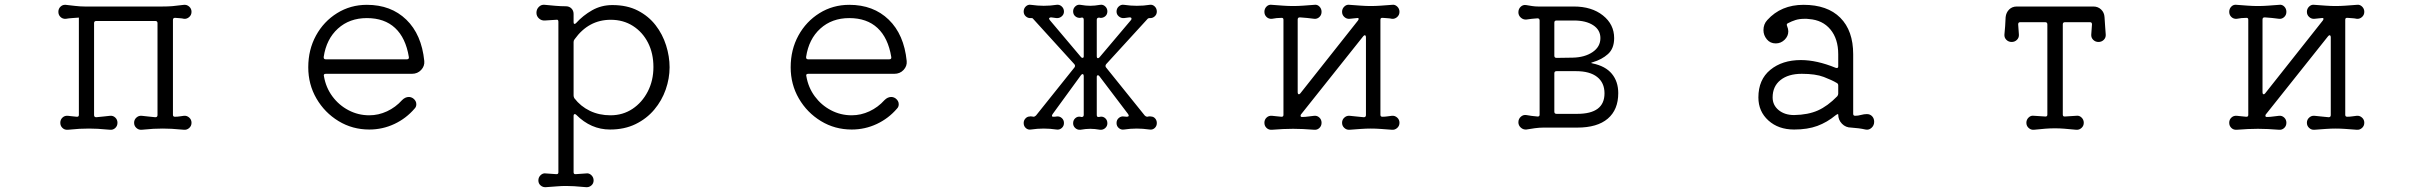

<svg xmlns="http://www.w3.org/2000/svg" viewBox="-20 -526 10040 796"><path d="M261 12Q248 13 239 4.5Q230 -4 230 -17Q230 -30 239 -38.5Q248 -47 261 -46Q269 -45 278.5 -44Q288 -43 298 -42H300Q307 -42 307 -50V-453H306Q293 -452 278.5 -451Q264 -450 253 -448Q240 -447 231 -455.5Q222 -464 222 -477Q222 -490 231 -498.5Q240 -507 252 -506Q270 -504 291.5 -501.5Q313 -499 332 -499H652Q676 -499 694.5 -500.5Q713 -502 743 -506Q755 -507 764.5 -498.5Q774 -490 774 -477Q774 -464 764.5 -455.5Q755 -447 743 -448Q735 -450 725.5 -450.5Q716 -451 707 -452H705Q697 -452 697 -443V-50Q697 -42 705 -42Q716 -42 725 -43.5Q734 -45 743 -46Q755 -47 764.5 -38.5Q774 -30 774 -17Q774 -4 764.5 4.5Q755 13 743 12Q711 9 692 8Q673 7 655 7Q634 7 615.5 8Q597 9 567 12Q555 13 545.5 4.5Q536 -4 536 -17Q536 -30 545.5 -38.5Q555 -47 567 -46Q580 -44 594.5 -43Q609 -42 624 -40Q633 -40 633 -49V-430Q633 -439 624 -439H379Q370 -439 370 -430V-49Q370 -40 379 -40Q394 -42 409 -43Q424 -44 437 -46Q449 -47 458 -38.5Q467 -30 467 -17Q467 -4 458 4.5Q449 13 437 12Q405 9 385.5 8Q366 7 349 7Q328 7 309.5 8Q291 9 261 12Z M1511 11Q1441 11 1383.5 -24Q1326 -59 1292 -117.5Q1258 -176 1258 -247Q1258 -320 1290 -378.5Q1322 -437 1377.5 -471.5Q1433 -506 1501 -506Q1601 -506 1664.5 -444.5Q1728 -383 1739 -273Q1741 -252 1726 -236Q1711 -220 1688 -220H1331Q1320 -220 1323 -210Q1331 -163 1358 -126.5Q1385 -90 1425 -69Q1465 -48 1511 -48Q1549 -48 1584.5 -64.5Q1620 -81 1647 -111Q1660 -124 1675 -124Q1684 -124 1693 -118Q1706 -108 1706 -94Q1706 -83 1699 -76Q1664 -35 1615 -12Q1566 11 1511 11ZM1331 -280H1666Q1677 -280 1675 -290Q1662 -369 1618 -410Q1574 -451 1501 -451Q1429 -451 1381 -407.5Q1333 -364 1322 -290V-288Q1322 -280 1331 -280Z M2243 250Q2231 251 2221.5 243Q2212 235 2212 222Q2212 209 2221.5 200Q2231 191 2243 193L2286 196H2288Q2295 196 2295 188V-436Q2295 -446 2286 -444L2239 -441Q2225 -440 2214.5 -449.5Q2204 -459 2204 -473Q2204 -488 2214.5 -498Q2225 -508 2239 -506Q2259 -504 2282 -502Q2305 -500 2326 -500Q2340 -500 2349 -491Q2358 -482 2358 -468V-434Q2358 -428 2361 -427Q2364 -426 2368 -430Q2397 -462 2435 -483.5Q2473 -505 2519 -505Q2580 -505 2624.5 -482Q2669 -459 2698 -421.5Q2727 -384 2741.5 -338Q2756 -292 2756 -247Q2756 -201 2740 -155Q2724 -109 2692.5 -71.5Q2661 -34 2615 -11.5Q2569 11 2509 11Q2430 11 2369 -50Q2366 -53 2363 -53Q2358 -53 2358 -45V188Q2358 197 2367 196L2410 193Q2422 191 2431.5 200Q2441 209 2441 222Q2441 235 2431.5 243Q2422 251 2410 250Q2378 247 2360 246Q2342 245 2327 245Q2308 245 2290.5 246.5Q2273 248 2243 250ZM2511 -48Q2562 -48 2602 -74.5Q2642 -101 2665.5 -146.5Q2689 -192 2689 -248Q2689 -305 2666.5 -349Q2644 -393 2604 -418.5Q2564 -444 2512 -444Q2420 -444 2362 -363Q2358 -358 2358 -352V-130Q2358 -125 2361 -119Q2387 -85 2425.5 -66.5Q2464 -48 2511 -48Z M3511 11Q3441 11 3383.5 -24Q3326 -59 3292 -117.5Q3258 -176 3258 -247Q3258 -320 3290 -378.5Q3322 -437 3377.5 -471.5Q3433 -506 3501 -506Q3601 -506 3664.5 -444.5Q3728 -383 3739 -273Q3741 -252 3726 -236Q3711 -220 3688 -220H3331Q3320 -220 3323 -210Q3331 -163 3358 -126.5Q3385 -90 3425 -69Q3465 -48 3511 -48Q3549 -48 3584.5 -64.5Q3620 -81 3647 -111Q3660 -124 3675 -124Q3684 -124 3693 -118Q3706 -108 3706 -94Q3706 -83 3699 -76Q3664 -35 3615 -12Q3566 11 3511 11ZM3331 -280H3666Q3677 -280 3675 -290Q3662 -369 3618 -410Q3574 -451 3501 -451Q3429 -451 3381 -407.5Q3333 -364 3322 -290V-288Q3322 -280 3331 -280Z M4459 12Q4447 13 4438 5Q4429 -3 4429 -15Q4429 -28 4438 -36Q4447 -44 4459 -42L4463 -41H4465Q4473 -41 4473 -50V-211Q4473 -217 4469.5 -218.5Q4466 -220 4462 -215L4344 -53Q4337 -42 4347 -42Q4356 -42 4360 -43Q4372 -45 4381.5 -37Q4391 -29 4391 -16Q4391 -3 4381.5 5Q4372 13 4360 11Q4333 7 4307 7Q4293 7 4280.5 8Q4268 9 4254 11Q4242 13 4233 5Q4224 -3 4224 -16Q4224 -27 4231.5 -35Q4239 -43 4249 -43Q4252 -44 4254 -43.5Q4256 -43 4259 -43Q4261 -43 4262 -42.5Q4263 -42 4264 -42Q4270 -42 4275 -47L4435 -247Q4437 -251 4437 -252Q4437 -257 4434 -260L4264 -447Q4262 -450 4260 -450.5Q4258 -451 4257 -451H4254Q4242 -450 4233 -458Q4224 -466 4224 -478Q4224 -491 4233 -499.5Q4242 -508 4254 -506Q4283 -502 4307 -502Q4335 -502 4360 -506Q4372 -508 4381.5 -499.5Q4391 -491 4391 -478Q4391 -466 4381.5 -458Q4372 -450 4360 -451L4338 -454Q4332 -454 4330 -451Q4328 -448 4332 -443L4462 -289Q4465 -286 4468 -286Q4473 -286 4473 -293V-444Q4473 -455 4463 -453L4459 -452Q4447 -451 4438 -458.5Q4429 -466 4429 -479Q4429 -491 4438 -499.5Q4447 -508 4459 -506Q4482 -502 4500 -502Q4518 -502 4541 -506Q4553 -508 4562 -499.5Q4571 -491 4571 -479Q4571 -466 4562 -458.5Q4553 -451 4541 -452L4537 -453Q4527 -453 4527 -444V-292Q4527 -286 4530.5 -285Q4534 -284 4538 -288L4669 -443Q4671 -445 4671 -449Q4671 -454 4663 -454L4640 -451Q4628 -450 4618.5 -458Q4609 -466 4609 -478Q4609 -491 4618.5 -499.5Q4628 -508 4640 -506Q4667 -502 4693 -502Q4722 -502 4746 -506Q4758 -508 4767 -499.5Q4776 -491 4776 -478Q4776 -466 4767 -458Q4758 -450 4746 -451Q4746 -451 4742.5 -450.5Q4739 -450 4737 -447L4566 -260Q4561 -253 4565 -247L4726 -47Q4731 -42 4736 -42Q4738 -42 4739 -42.5Q4740 -43 4741 -43Q4744 -43 4746 -43.5Q4748 -44 4751 -43Q4762 -43 4769 -35Q4776 -27 4776 -16Q4776 -3 4767 5Q4758 13 4746 11Q4717 7 4693 7Q4678 7 4666 8Q4654 9 4640 11Q4628 13 4618.5 5Q4609 -3 4609 -16Q4609 -29 4618.5 -37Q4628 -45 4640 -43Q4643 -43 4645.5 -42.5Q4648 -42 4651 -42Q4664 -42 4657 -53L4538 -210Q4535 -214 4532 -214Q4527 -214 4527 -207V-50Q4527 -41 4533 -41Q4539 -41 4541 -42Q4553 -44 4562 -36Q4571 -28 4571 -15Q4571 -3 4562 5Q4553 13 4541 12Q4518 8 4500 8Q4482 8 4459 12Z M5253 12Q5240 13 5231 4.5Q5222 -4 5222 -17Q5222 -30 5231 -38.5Q5240 -47 5253 -46Q5262 -45 5272 -44Q5282 -43 5292 -42H5294Q5301 -42 5301 -50V-444Q5301 -452 5294 -452Q5283 -452 5273 -451Q5263 -450 5253 -448Q5240 -447 5231 -455.5Q5222 -464 5222 -477Q5222 -490 5231 -499Q5240 -508 5253 -506Q5279 -504 5300 -502.5Q5321 -501 5341 -501Q5361 -501 5382 -502.5Q5403 -504 5429 -506Q5441 -508 5450 -499Q5459 -490 5459 -477Q5459 -464 5450 -455.5Q5441 -447 5429 -448Q5415 -450 5399.5 -451.5Q5384 -453 5369 -454Q5360 -454 5360 -445V-143Q5360 -137 5363.5 -135.5Q5367 -134 5371 -139L5610 -441Q5613 -446 5613 -447Q5613 -453 5604 -451L5575 -448Q5563 -447 5553.5 -455.5Q5544 -464 5544 -477Q5544 -490 5553.5 -499Q5563 -508 5575 -506Q5602 -504 5623 -502.5Q5644 -501 5663 -501Q5683 -501 5704 -502.5Q5725 -504 5751 -506Q5763 -508 5772.5 -499Q5782 -490 5782 -477Q5782 -464 5772.5 -455.5Q5763 -447 5751 -448Q5742 -450 5732.5 -450.5Q5723 -451 5712 -452H5710Q5703 -452 5703 -444V-50Q5703 -42 5711 -42Q5722 -42 5731.5 -43.5Q5741 -45 5751 -46Q5763 -47 5772.5 -38.5Q5782 -30 5782 -17Q5782 -4 5772.5 4.5Q5763 13 5751 12Q5725 10 5704 8.5Q5683 7 5663 7Q5644 7 5622.5 8.5Q5601 10 5575 12Q5563 13 5553.5 4.5Q5544 -4 5544 -17Q5544 -30 5553.5 -38.5Q5563 -47 5575 -46Q5589 -44 5604 -43Q5619 -42 5634 -40Q5643 -40 5643 -49V-372Q5643 -378 5639.5 -379.5Q5636 -381 5632 -376L5374 -52Q5372 -50 5372 -46Q5372 -41 5378 -41Q5391 -41 5404 -43Q5417 -45 5429 -46Q5441 -47 5450 -38.5Q5459 -30 5459 -17Q5459 -4 5450 4.5Q5441 13 5429 12Q5404 10 5382.5 9Q5361 8 5341 8Q5320 8 5299 9Q5278 10 5253 12Z M6308 11Q6295 12 6285 3Q6275 -6 6275 -19Q6275 -33 6285 -42Q6295 -51 6308 -49Q6329 -45 6354 -43H6356Q6363 -43 6363 -51V-441Q6363 -450 6354 -450Q6342 -449 6330.5 -448Q6319 -447 6308 -445Q6295 -444 6285 -453Q6275 -462 6275 -475Q6275 -489 6284.5 -498Q6294 -507 6307 -505Q6319 -503 6331.5 -501Q6344 -499 6357 -499H6505Q6579 -499 6625.5 -462Q6672 -425 6672 -368Q6672 -325 6646.5 -302Q6621 -279 6583 -268Q6571 -265 6583 -263Q6636 -252 6662.5 -220Q6689 -188 6689 -140Q6689 -71 6645.5 -34Q6602 3 6519 3H6379Q6362 3 6343.5 5.5Q6325 8 6308 11ZM6433 -286 6500 -287Q6550 -288 6582.5 -310Q6615 -332 6615 -368Q6615 -402 6585 -421.5Q6555 -441 6505 -441H6433Q6424 -441 6424 -432V-295Q6424 -286 6433 -286ZM6433 -54H6519Q6632 -54 6632 -139Q6632 -183 6601.5 -207Q6571 -231 6514 -231H6433Q6424 -231 6424 -222V-63Q6424 -54 6433 -54Z M7418 11Q7353 11 7311.5 -26.5Q7270 -64 7270 -122Q7270 -196 7319.5 -236.5Q7369 -277 7446 -277Q7512 -277 7590 -245Q7592 -244 7595 -244Q7601 -244 7601 -251V-301Q7601 -365 7568.5 -404Q7536 -443 7480 -447Q7475 -448 7470.5 -448Q7466 -448 7461 -448Q7440 -448 7424 -443Q7408 -438 7393 -430Q7385 -427 7389 -418Q7394 -406 7394 -396Q7394 -376 7378.5 -361Q7363 -346 7342 -346Q7319 -346 7305 -363Q7291 -380 7291 -401Q7291 -426 7307 -443Q7364 -506 7457 -506Q7556 -506 7609.5 -452.5Q7663 -399 7663 -301V-54Q7663 -46 7671 -46Q7683 -46 7695.5 -49.5Q7708 -53 7720 -53Q7733 -53 7741.5 -44Q7750 -35 7750 -21Q7750 -6 7739 4Q7728 14 7714 11Q7701 8 7686 6Q7671 4 7655 3Q7632 3 7616.5 -13Q7601 -29 7601 -51Q7601 -53 7599 -53Q7597 -53 7590 -48Q7555 -19 7514.5 -4Q7474 11 7418 11ZM7418 -49Q7476 -50 7516.5 -68Q7557 -86 7597 -127Q7601 -132 7601 -138V-172Q7601 -179 7595 -182Q7575 -194 7541 -207Q7507 -220 7450 -220Q7394 -220 7361.5 -194Q7329 -168 7329 -122Q7329 -90 7354 -69.5Q7379 -49 7418 -49Z M8412 12Q8400 13 8390.5 4.5Q8381 -4 8381 -17Q8381 -30 8390.5 -39Q8400 -48 8412 -46L8459 -43H8461Q8468 -43 8468 -51V-425Q8468 -434 8459 -434H8355Q8347 -434 8347 -425L8350 -383Q8351 -370 8342 -361Q8333 -352 8320 -352Q8307 -352 8298 -361Q8289 -370 8290 -383Q8292 -399 8293 -417.5Q8294 -436 8295 -455Q8297 -474 8309.5 -486.5Q8322 -499 8341 -499H8659Q8678 -499 8691 -486.5Q8704 -474 8705 -455Q8706 -436 8707.5 -417.5Q8709 -399 8710 -383Q8711 -370 8702 -361Q8693 -352 8680 -352Q8667 -352 8658 -361Q8649 -370 8650 -383L8653 -425Q8653 -434 8645 -434H8541Q8532 -434 8532 -425V-51Q8532 -42 8541 -43L8588 -46Q8600 -48 8609.5 -39Q8619 -30 8619 -17Q8619 -4 8609.5 4.5Q8600 13 8588 12Q8557 9 8537.5 7.5Q8518 6 8500 6Q8479 6 8460 7.5Q8441 9 8412 12Z M9253 12Q9240 13 9231 4.5Q9222 -4 9222 -17Q9222 -30 9231 -38.5Q9240 -47 9253 -46Q9262 -45 9272 -44Q9282 -43 9292 -42H9294Q9301 -42 9301 -50V-444Q9301 -452 9294 -452Q9283 -452 9273 -451Q9263 -450 9253 -448Q9240 -447 9231 -455.5Q9222 -464 9222 -477Q9222 -490 9231 -499Q9240 -508 9253 -506Q9279 -504 9300 -502.5Q9321 -501 9341 -501Q9361 -501 9382 -502.5Q9403 -504 9429 -506Q9441 -508 9450 -499Q9459 -490 9459 -477Q9459 -464 9450 -455.5Q9441 -447 9429 -448Q9415 -450 9399.5 -451.5Q9384 -453 9369 -454Q9360 -454 9360 -445V-143Q9360 -137 9363.5 -135.5Q9367 -134 9371 -139L9610 -441Q9613 -446 9613 -447Q9613 -453 9604 -451L9575 -448Q9563 -447 9553.5 -455.5Q9544 -464 9544 -477Q9544 -490 9553.5 -499Q9563 -508 9575 -506Q9602 -504 9623 -502.5Q9644 -501 9663 -501Q9683 -501 9704 -502.5Q9725 -504 9751 -506Q9763 -508 9772.5 -499Q9782 -490 9782 -477Q9782 -464 9772.5 -455.5Q9763 -447 9751 -448Q9742 -450 9732.5 -450.5Q9723 -451 9712 -452H9710Q9703 -452 9703 -444V-50Q9703 -42 9711 -42Q9722 -42 9731.5 -43.5Q9741 -45 9751 -46Q9763 -47 9772.5 -38.5Q9782 -30 9782 -17Q9782 -4 9772.5 4.5Q9763 13 9751 12Q9725 10 9704 8.5Q9683 7 9663 7Q9644 7 9622.5 8.5Q9601 10 9575 12Q9563 13 9553.5 4.5Q9544 -4 9544 -17Q9544 -30 9553.5 -38.5Q9563 -47 9575 -46Q9589 -44 9604 -43Q9619 -42 9634 -40Q9643 -40 9643 -49V-372Q9643 -378 9639.5 -379.5Q9636 -381 9632 -376L9374 -52Q9372 -50 9372 -46Q9372 -41 9378 -41Q9391 -41 9404 -43Q9417 -45 9429 -46Q9441 -47 9450 -38.5Q9459 -30 9459 -17Q9459 -4 9450 4.5Q9441 13 9429 12Q9404 10 9382.5 9Q9361 8 9341 8Q9320 8 9299 9Q9278 10 9253 12Z"/></svg>

Font: Kiwi Maru Light
Style: Regular
Weight: 300
Designer: Hiroki-Chan
Version: Version 1.100